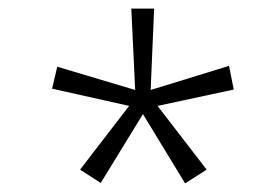

<svg xmlns="http://www.w3.org/2000/svg" viewBox="-20 -772 640 446"><path d="M410 -346 312 -507 214 -347 166 -378 280 -526 101 -566 113 -617 294 -563 285 -752H338L330 -563L512 -619L523 -564L346 -526L460 -378Z"/></svg>

Font: Noto Sans Mono Light
Style: Regular
Weight: 300
Designer: Monotype Design Team
Foundry: Monotype Imaging Inc.
Version: Version 2.014; ttfautohint (v1.8.4.7-5d5b)